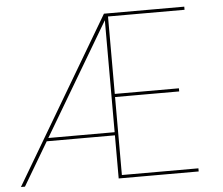

<svg xmlns="http://www.w3.org/2000/svg" viewBox="-52 -797 994 856"><g transform="rotate(-5 445.0 -369.0)"><path d="M7.5 0 443.5 -737.5H803V-723.5H453.5L460.5 -730.5V-372L453.5 -377H747.5V-363H453.5L460.5 -368V-7L453.5 -14H803V0H445V-715L448.5 -714L25.5 0ZM134.5 -193 139.5 -207H453.5V-193Z"/></g></svg>

Font: Epilogue Thin
Style: Regular
Weight: 250
Designer: Tyler Finck
Foundry: Etcetera Type Co
Version: Version 2.111